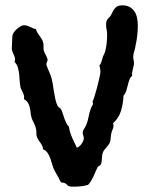

<svg xmlns="http://www.w3.org/2000/svg" viewBox="-20 -656 558 715"><path d="M493.2 -561Q493.2 -524.4 484.9 -486.8Q483.4 -475.6 479.7 -464.6Q476.1 -453.6 476.1 -442.9Q476.1 -437.5 477.5 -432.4Q479 -427.2 479 -421.9Q479 -416 477.5 -409.9Q476.1 -403.8 474.6 -397.9Q473.1 -392.1 472.2 -386Q471.2 -379.9 472.2 -374Q464.8 -367.2 461.4 -357.7Q458 -348.1 455.6 -337.6Q453.1 -327.1 450 -317.1Q446.8 -307.1 439.9 -299.8Q439 -272 430.9 -244.4Q422.9 -216.8 400.9 -196.8Q401.9 -194.3 402.3 -192.4Q402.8 -190.4 402.8 -189Q402.8 -181.6 399.7 -174.8Q396.5 -168 395 -161.1Q392.6 -151.9 392.3 -143.1Q392.1 -134.3 389.2 -126Q386.7 -120.1 383.1 -115.5Q379.4 -110.8 375.5 -106.4Q371.6 -102.1 368.2 -97.4Q364.7 -92.8 362.8 -86.9Q360.8 -82 360.4 -76.4Q359.9 -70.8 359.4 -65.2Q358.9 -59.6 358.4 -54.4Q357.9 -49.3 356 -44.9Q354.5 -40.5 349.9 -38.6Q345.2 -36.6 342.8 -32.2Q338.9 -24.9 335.4 -16.1Q332 -7.3 327.9 1.5Q323.7 10.3 318.8 18.3Q314 26.4 308.1 32.2Q295.9 36.1 282.5 37.6Q269 39.1 256.8 39.1Q245.1 39.1 240.2 38.3Q235.4 37.6 233.2 35.9Q231 34.2 229.2 31.7Q227.5 29.3 221.2 25.9Q217.8 24.4 214.4 24.4Q210.9 24.4 208 22.9Q204.1 20 201.2 12.2Q198.2 4.4 194.8 0Q191.9 -5.4 188.5 -11.2Q185.1 -17.1 182.1 -22.9Q177.7 -31.7 174.6 -43.5Q171.4 -55.2 167.2 -66.7Q163.1 -78.1 156.7 -87.2Q150.4 -96.2 140.1 -100.1Q140.1 -106.9 137.5 -112.5Q134.8 -118.2 131.1 -123.3Q127.4 -128.4 123.8 -133.8Q120.1 -139.2 118.2 -145Q114.7 -152.3 115.5 -160.9Q116.2 -169.4 113.8 -176.8Q112.3 -184.1 110.1 -189.5Q107.9 -194.8 105.7 -199Q103.5 -203.1 101.6 -207Q99.6 -210.9 98.1 -215.8Q95.2 -225.1 94.2 -235.1Q93.3 -245.1 91.1 -254.9Q88.9 -264.6 84.2 -272.9Q79.6 -281.2 68.8 -287.1Q69.8 -289.1 69.8 -293.9Q69.8 -299.3 68.1 -304Q66.4 -308.6 64.2 -313.2Q62 -317.9 59.6 -322.5Q57.1 -327.1 56.2 -332Q53.7 -343.8 53.2 -356.2Q52.7 -368.7 51.3 -380.9Q49.8 -393.1 46.4 -404.5Q43 -416 34.2 -425.8Q36.1 -430.7 36.1 -434.1Q36.1 -439.9 34.2 -445.1Q32.2 -450.2 30 -455.1Q27.8 -460 25.9 -465.1Q23.9 -470.2 23.9 -476.1Q23.9 -486.8 24.9 -497.8Q25.9 -508.8 25.9 -520Q25.9 -526.4 30.5 -533.7Q35.2 -541 42 -547.4Q48.8 -553.7 56.4 -557.9Q64 -562 69.8 -562Q75.7 -562 81.3 -560.1Q86.9 -558.1 92.3 -555.7Q97.7 -553.2 103 -550.8Q108.4 -548.3 113.8 -547.9Q115.2 -541 118.9 -535.2Q122.6 -529.3 126.5 -523.7Q130.4 -518.1 134.3 -512.2Q138.2 -506.3 140.1 -500Q142.6 -492.7 142.1 -484.1Q141.6 -475.6 143.1 -467.8Q145.5 -459.5 149.4 -453.1Q153.3 -446.8 155.8 -439Q157.2 -437 157.2 -434.1Q157.2 -429.7 155 -425.5Q152.8 -421.4 152.8 -417Q152.8 -413.6 155 -408Q157.2 -402.3 159.9 -396Q162.6 -389.6 165.3 -383.5Q168 -377.4 168.9 -374Q173.3 -362.3 175.8 -346.9Q178.2 -331.5 180.7 -315.9Q183.1 -300.3 186.3 -285.9Q189.5 -271.5 194.8 -261.2Q197.3 -257.3 201.4 -254.9Q205.6 -252.4 208 -248Q211.4 -240.7 214.1 -231.9Q216.8 -223.1 219.7 -214.6Q222.7 -206.1 226.6 -198Q230.5 -189.9 236.8 -184.1Q238.3 -171.9 241.5 -162.1Q244.6 -152.3 248.5 -143.3Q252.4 -134.3 257.1 -125.2Q261.7 -116.2 266.1 -106Q270.5 -106.9 275.1 -110.8Q279.8 -114.7 283.4 -119.9Q287.1 -125 289.6 -130.6Q292 -136.2 292 -141.1Q292 -146.5 290 -151.6Q288.1 -156.7 288.1 -162.1Q288.1 -168.9 293.2 -176.5Q298.3 -184.1 300.8 -189.9Q307.1 -205.1 309.8 -220.5Q312.5 -235.8 317.9 -251Q319.3 -256.3 322.8 -261Q326.2 -265.6 326.2 -271Q326.2 -274.9 324.2 -276.9Q326.7 -280.8 331.8 -296.6Q336.9 -312.5 341.8 -331.3Q346.7 -350.1 350.3 -366.7Q354 -383.3 354 -388.2Q354 -394 352.8 -400.4Q351.6 -406.7 350.1 -413.1Q353.5 -415 355.5 -419.9Q357.4 -424.8 359.1 -430.4Q360.8 -436 362.3 -441.7Q363.8 -447.3 366.2 -451.2Q370.1 -458.5 372.6 -468.3Q375 -478 376.5 -488.3Q377.9 -498.5 378.4 -508.8Q378.9 -519 378.9 -526.9Q378.9 -536.6 377 -545.7Q375 -554.7 375 -564Q375 -573.7 377.2 -578.9Q379.4 -584 382.6 -587.2Q385.7 -590.3 389.2 -593.8Q392.6 -597.2 395 -603Q400.9 -617.2 409.4 -626.7Q418 -636.2 435.1 -636.2Q451.7 -636.2 462.9 -629.9Q474.1 -623.5 481 -613Q487.8 -602.5 490.5 -588.9Q493.2 -575.2 493.2 -561Z"/></svg>

Font: Margarine
Style: Regular
Weight: 400
Designer: Astigmatic (AOETI)
Foundry: Astigmatic (AOETI)
Version: Version 1.000